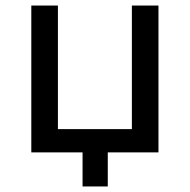

<svg xmlns="http://www.w3.org/2000/svg" viewBox="-20 -550 686 693"><path d="M278 123V0H93V-530H189V-84H456V-530H552V0H369V123Z"/></svg>

Font: Montserrat Medium
Style: Regular
Weight: 500
Designer: Julieta Ulanovsky
Foundry: Julieta Ulanovsky
Version: Version 9.000; ttfautohint (v1.8.4.7-5d5b)